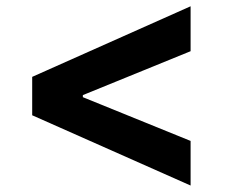

<svg xmlns="http://www.w3.org/2000/svg" viewBox="-20 -592 719 603"><path d="M81.1 -350.6 578.6 -572.3V-431.2L235.8 -291.5L240.2 -299.3V-281.7L235.8 -288.6L578.6 -149.4V-9.3L81.1 -230Z"/></svg>

Font: Inter RS Variable
Style: Regular
Weight: 400
Designer: Rasmus Andersson (customised by Maria Ramos and Noel Pretorius)
Foundry: rsms
Version: Version 3.001;Glyphs 3.2.3 (3260)